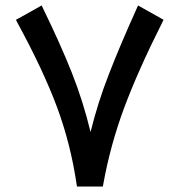

<svg xmlns="http://www.w3.org/2000/svg" viewBox="-20 -680 655 700"><path d="M260.7 0H269H346.7H355L356.4 -7.8C373.5 -103 398.9 -195.8 432.6 -286.6C466.3 -377 512.7 -481.4 572.3 -599.6L576.2 -607.9L568.4 -612.3L492.7 -654.8L483.4 -660.2L479 -650.4C437 -557.1 402.8 -476.6 376.5 -408.2C349.6 -339.4 327.6 -269.5 310.1 -198.7C292.5 -272 270 -343.8 242.2 -414.1C214.4 -484.4 178.7 -563.5 136.2 -650.9L131.8 -660.2L122.6 -654.8L46.4 -612.3L38.1 -607.9L42.5 -599.1C105.5 -483.4 154.3 -379.9 188 -289.1C221.7 -198.2 245.1 -104.5 259.3 -8.3Z"/></svg>

Font: Samim Medium
Style: Regular
Weight: 500
Foundry: DejaVu fonts team - Redesigned by Saber Rastikerdar
Version: Version 4.0.5